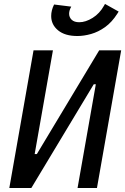

<svg xmlns="http://www.w3.org/2000/svg" viewBox="-20 -947 630 967"><path d="M83 0 115.7 -170.9H165.5L479.5 -693.4H513.7L481.4 -522.5H452.1L137.7 0ZM26.9 0 148.9 -693.4H246.6L124.5 0ZM370.6 0 492.7 -693.4H590.3L468.3 0ZM369.6 -765.6Q307.1 -765.6 272.5 -794.2Q237.8 -822.8 237.8 -866.2Q237.8 -895 252.4 -924.3L338.9 -913.6Q333.5 -904.3 330.8 -895.3Q328.1 -886.2 328.1 -877.9Q328.1 -859.9 341.1 -847.4Q354 -835 379.4 -835Q411.1 -835 446.5 -856.9Q481.9 -878.9 503.9 -918.5L508.8 -927.2L577.6 -888.7L570.8 -877.9Q543.5 -835 509.3 -810.5Q475.1 -786.1 439 -775.9Q402.8 -765.6 369.6 -765.6Z"/></svg>

Font: Cascadia Code PL
Style: Italic
Weight: 400
Italic angle: -10°
Monospace: yes
Designer: Aaron Bell
Foundry: Saja Typeworks
Version: Version 2404.023